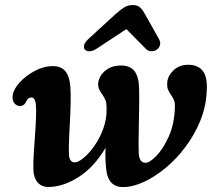

<svg xmlns="http://www.w3.org/2000/svg" viewBox="-20 -731 856 762"><path d="M112.5 -57Q111.5 -86.5 114.5 -129.8Q117.5 -173 120.5 -217Q123.5 -261 123.5 -292.5Q123.5 -316.5 119.5 -330.2Q115.5 -344 104.5 -344Q96 -344 91.2 -338.8Q86.5 -333.5 82 -324.5Q78 -316.5 70.2 -312.8Q62.5 -309 54.5 -310.5Q42 -313.5 35 -324.2Q28 -335 30.5 -352.5Q33.5 -377 58 -403.8Q82.5 -430.5 117.8 -449.5Q153 -468.5 190 -468.5Q227.5 -468.5 244 -442Q260.5 -415.5 260.5 -357Q261 -320 258.8 -274.5Q256.5 -229 254.5 -187.8Q252.5 -146.5 253.5 -121.5Q254 -86.5 277 -86.5Q290 -86.5 311.2 -103.8Q332.5 -121 353.8 -150.8Q375 -180.5 389.5 -219.2Q404 -258 403 -301Q403 -320.5 399.8 -330Q396.5 -339.5 388 -353Q379.5 -364.5 374.2 -375.2Q369 -386 369.5 -400Q372.5 -429 397.2 -450Q422 -471 459.5 -471Q496.5 -471 513.8 -448.8Q531 -426.5 532 -379.5Q533 -348.5 532.2 -301.2Q531.5 -254 530.5 -206.2Q529.5 -158.5 530.5 -126Q531.5 -85 557.5 -85Q574 -85 600.8 -112.5Q627.5 -140 649.5 -188.5Q671.5 -237 674 -301.5Q675 -320 672 -329.2Q669 -338.5 661 -351Q653 -362 647.5 -374Q642 -386 644 -406Q646.5 -431 669.2 -452.5Q692 -474 727.5 -474Q765.5 -474 785.2 -449Q805 -424 800 -361Q796.5 -303.5 773.8 -249Q751 -194.5 715.5 -147.2Q680 -100 637.2 -64.5Q594.5 -29 550.5 -8.8Q506.5 11.5 467.5 11.5Q414 11.5 403 -48Q400 -67.5 398.8 -92.8Q397.5 -118 399 -144.5Q353.5 -67.5 291.8 -28.2Q230 11 171.5 11Q145 11 129.2 -7.2Q113.5 -25.5 112.5 -57ZM363 -537.5Q347.5 -527.5 335.2 -527.5Q323 -527.5 316.5 -534.5Q311.5 -540.5 314 -551.8Q316.5 -563 330.5 -576L439 -675.5Q457.5 -692 472.8 -701.5Q488 -711 507 -711Q525.5 -711 535.8 -701.5Q546 -692 555 -675.5L611 -576Q618 -563 614.8 -551.8Q611.5 -540.5 603 -534.5Q593 -527.5 580.8 -527.5Q568.5 -527.5 558.5 -537.5L481.5 -615.5Z"/></svg>

Font: Fraunces 9pt S100 SemiBold
Style: Italic
Weight: 600
Italic angle: -16°
Version: Version 1.000; ttfautohint (v1.8.3)